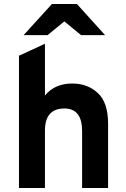

<svg xmlns="http://www.w3.org/2000/svg" viewBox="-20 -941 631 961"><path d="M218 -765H98L240 -921H365L506 -765H386L302 -834ZM75 0V-662L205 -722V-463Q254 -523 342 -523Q418 -523 469.5 -475.5Q521 -428 521 -322V0H391V-285Q391 -398 302 -398Q205 -398 205 -287V0Z"/></svg>

Font: ReCut ExtraBold
Style: Regular
Weight: 800
Designer: Giant Group (for alternate capitals set)
Version: Version 2.002;FEAKit 1.0